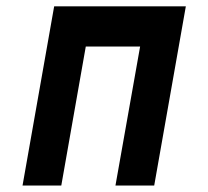

<svg xmlns="http://www.w3.org/2000/svg" viewBox="-20 -572 640 592"><path d="M147 -552.5H553L455.5 0H336L412 -428.5H244.5L169 0H49.5Z"/></svg>

Font: JuliaMono ExtraBold
Style: Italic
Weight: 800
Italic angle: -9°
Monospace: yes
Designer: cormullion
Foundry: corm
Version: Version 0.057; ttfautohint (v1.8.4)